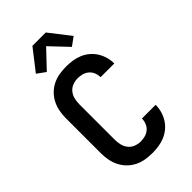

<svg xmlns="http://www.w3.org/2000/svg" viewBox="-289 -1075 1179 1179"><g transform="rotate(-45 300.0 -485.5)"><path d="M298 8Q268 8 238 3Q208 -2 181 -15.5Q154 -29 132.5 -50.5Q111 -72 97.5 -99Q84 -126 78.5 -155.5Q73 -185 73 -215V-520Q73 -550 78.5 -579.5Q84 -609 97.5 -636Q111 -663 132.5 -684.5Q154 -706 181 -719.5Q208 -733 238 -738Q268 -743 298 -743Q326 -743 353.5 -739Q381 -735 407 -724Q433 -713 454.5 -695Q476 -677 491 -653Q506 -629 513.5 -602Q521 -575 521 -547H402Q402 -567 394.5 -586Q387 -605 372 -618Q357 -631 337.5 -636.5Q318 -642 298 -642Q275 -642 253 -633.5Q231 -625 216.5 -606.5Q202 -588 197 -565.5Q192 -543 192 -520V-215Q192 -192 197 -169.5Q202 -147 216.5 -128.5Q231 -110 253 -101.5Q275 -93 298 -93Q318 -93 337.5 -98.5Q357 -104 372 -117Q387 -130 394.5 -149Q402 -168 402 -188H521Q521 -160 513.5 -133Q506 -106 491 -82Q476 -58 454.5 -40Q433 -22 407 -11Q381 0 353.5 4Q326 8 298 8ZM191 -803 136 -843 242 -979H358L464 -843L409 -803L300 -918Z"/></g></svg>

Font: Iosevka Fixed Extended
Style: Bold
Weight: 700
Width: 7
Monospace: yes
Designer: Belleve Invis
Foundry: Belleve Invis
Version: Version 24.1.1; ttfautohint (v1.8.4)